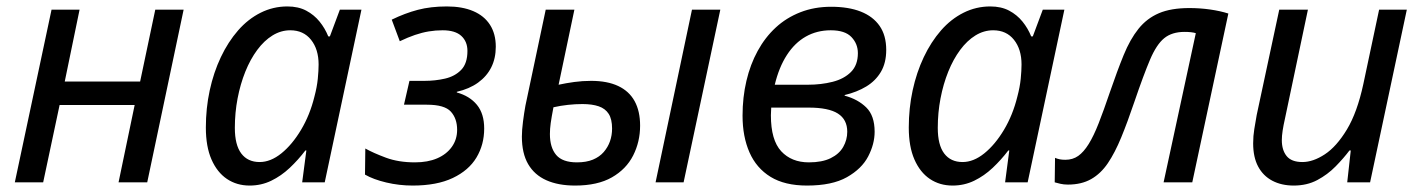

<svg xmlns="http://www.w3.org/2000/svg" viewBox="-20 -566 4408 596"><path d="M26 0 140 -536H227L181 -313H415L462 -536H550L437 0H348L398 -240H165L114 0Z M755 10Q715 10 684.5 -10.5Q654 -31 636.5 -71Q619 -111 619 -170Q619 -230 631 -285.5Q643 -341 665.5 -388.5Q688 -436 719 -471.5Q750 -507 789 -526.5Q828 -546 872 -546Q906 -546 930.5 -533Q955 -520 972 -499Q989 -478 999 -453H1004L1035 -536H1102L988 0H918L931 -99H928Q906 -70 879.5 -45Q853 -20 822 -5Q791 10 755 10ZM786 -63Q820 -63 853.5 -90Q887 -117 914.5 -163Q942 -209 956 -266Q964 -296 966.5 -321.5Q969 -347 969 -366Q969 -413 945.5 -442.5Q922 -472 881 -472Q852 -472 826 -456Q800 -440 778.5 -411Q757 -382 741.5 -343.5Q726 -305 717.5 -260.5Q709 -216 709 -169Q709 -116 729 -89.5Q749 -63 786 -63Z M1261 10Q1219 10 1179 0.5Q1139 -9 1113 -24L1114 -105Q1139 -91 1178 -76.5Q1217 -62 1268 -62Q1308 -62 1337 -74.5Q1366 -87 1382.5 -110Q1399 -133 1399 -163Q1399 -198 1379.5 -219.5Q1360 -241 1305 -241H1234L1251 -315H1298Q1331 -315 1361.5 -322Q1392 -329 1411.5 -349Q1431 -369 1431 -408Q1431 -437 1412 -454.5Q1393 -472 1354 -472Q1332 -472 1311 -468.5Q1290 -465 1268 -457.5Q1246 -450 1221 -438L1196 -505Q1237 -525 1277 -535.5Q1317 -546 1367 -546Q1415 -546 1449 -531.5Q1483 -517 1501 -489Q1519 -461 1519 -421Q1519 -385 1505 -357Q1491 -329 1464 -309.5Q1437 -290 1398 -281V-279Q1438 -268 1460.5 -240.5Q1483 -213 1483 -167Q1483 -117 1459 -77Q1435 -37 1385.5 -13.5Q1336 10 1261 10Z M1765 10Q1713 10 1676 -6.5Q1639 -23 1619.5 -56.5Q1600 -90 1600 -142Q1600 -162 1603.5 -189Q1607 -216 1611 -238L1674 -536H1763L1714 -303Q1737 -308 1762.5 -311.5Q1788 -315 1815 -315Q1865 -315 1899 -299Q1933 -283 1950 -252Q1967 -221 1967 -176Q1967 -126 1945.5 -83.5Q1924 -41 1879.5 -15.5Q1835 10 1765 10ZM1771 -62Q1800 -62 1820.5 -70.5Q1841 -79 1854 -94Q1867 -109 1873.5 -127.5Q1880 -146 1880 -167Q1880 -196 1869.5 -212.5Q1859 -229 1838.5 -236Q1818 -243 1788 -243Q1766 -243 1743 -240.5Q1720 -238 1698 -233Q1692 -202 1689.5 -184Q1687 -166 1687 -150Q1687 -108 1706.5 -85Q1726 -62 1771 -62ZM2015 0 2128 -536H2216L2102 0Z M2485 10Q2416 10 2372 -17Q2328 -44 2306.5 -93Q2285 -142 2285 -207Q2285 -264 2297 -315Q2309 -366 2332 -408Q2355 -450 2388 -480.5Q2421 -511 2464.5 -528Q2508 -545 2560 -545Q2614 -545 2652 -530Q2690 -515 2710.5 -485.5Q2731 -456 2731 -411Q2731 -371 2714.5 -343Q2698 -315 2669 -297.5Q2640 -280 2602 -271V-269Q2643 -258 2669 -232.5Q2695 -207 2695 -157Q2695 -119 2675 -80.5Q2655 -42 2609 -16Q2563 10 2485 10ZM2491 -62Q2532 -62 2558.5 -75Q2585 -88 2597.5 -110Q2610 -132 2610 -157Q2610 -195 2581 -213.5Q2552 -232 2490 -232H2374Q2374 -227 2373.5 -220.5Q2373 -214 2373 -208Q2373 -131 2405 -96.5Q2437 -62 2491 -62ZM2488 -303Q2529 -303 2564.5 -312Q2600 -321 2621.5 -342.5Q2643 -364 2643 -401Q2643 -430 2623 -451Q2603 -472 2559 -472Q2516 -472 2481.5 -452.5Q2447 -433 2422.5 -395Q2398 -357 2385 -303Z M2937 10Q2897 10 2866.5 -10.5Q2836 -31 2818.5 -71Q2801 -111 2801 -170Q2801 -230 2813 -285.5Q2825 -341 2847.5 -388.5Q2870 -436 2901 -471.5Q2932 -507 2971 -526.5Q3010 -546 3054 -546Q3088 -546 3112.5 -533Q3137 -520 3154 -499Q3171 -478 3181 -453H3186L3217 -536H3284L3170 0H3100L3113 -99H3110Q3088 -70 3061.5 -45Q3035 -20 3004 -5Q2973 10 2937 10ZM2968 -63Q3002 -63 3035.5 -90Q3069 -117 3096.5 -163Q3124 -209 3138 -266Q3146 -296 3148.5 -321.5Q3151 -347 3151 -366Q3151 -413 3127.5 -442.5Q3104 -472 3063 -472Q3034 -472 3008 -456Q2982 -440 2960.5 -411Q2939 -382 2923.5 -343.5Q2908 -305 2899.5 -260.5Q2891 -216 2891 -169Q2891 -116 2911 -89.5Q2931 -63 2968 -63Z M3295 7Q3282 7 3271.5 4.5Q3261 2 3254 0L3255 -76Q3262 -73 3269.5 -71.5Q3277 -70 3287 -70Q3310 -70 3327 -82Q3344 -94 3359.5 -119Q3375 -144 3390.5 -183.5Q3406 -223 3425 -279Q3448 -346 3468 -395Q3488 -444 3514 -476.5Q3540 -509 3577.5 -525Q3615 -541 3672 -541Q3705 -541 3736.5 -536.5Q3768 -532 3793 -524L3681 0H3592L3692 -463Q3686 -465 3677 -466Q3668 -467 3657 -467Q3618 -467 3594 -447.5Q3570 -428 3550 -381Q3530 -334 3501 -249Q3480 -187 3460.5 -139.5Q3441 -92 3419 -59.5Q3397 -27 3367 -10Q3337 7 3295 7Z M3996 10Q3958 10 3929.5 -5Q3901 -20 3885.5 -49Q3870 -78 3870 -121Q3870 -144 3873.5 -165Q3877 -186 3881 -209L3951 -536H4040L3969 -199Q3964 -177 3961.5 -160.5Q3959 -144 3959 -131Q3959 -100 3974 -81.5Q3989 -63 4023 -63Q4056 -63 4092.5 -87Q4129 -111 4161 -164Q4193 -217 4212 -305L4261 -536H4347L4233 0H4162L4173 -99H4169Q4151 -75 4126 -49.5Q4101 -24 4069 -7Q4037 10 3996 10Z"/></svg>

Font: Noto Sans Display
Style: Italic
Weight: 400
Italic angle: -12°
Designer: Monotype Design Team
Foundry: Monotype Imaging Inc.
Version: Version 2.003